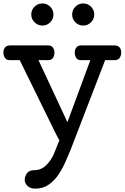

<svg xmlns="http://www.w3.org/2000/svg" viewBox="-24 -820 732 1128"><path d="M183.1 288.1Q153.3 288.1 137.2 272Q121.1 255.9 121.1 236.3Q121.1 217.8 133.5 199Q146 180.2 177.2 179.7Q218.3 179.7 248 149.9Q277.8 120.1 293.9 81.1L325.2 2.9Q323.7 2.9 318.4 -6.8Q313 -16.6 307.6 -27.3Q302.2 -38.1 300.8 -41L91.8 -466.8H32.7Q13.7 -466.8 4.9 -480Q-3.9 -493.2 -3.9 -511.2Q-3.9 -529.8 5.9 -541.5Q15.6 -553.2 36.1 -553.2H259.8Q276.9 -553.2 286.4 -540.8Q295.9 -528.3 295.9 -512.2Q295.9 -494.1 287.6 -480.5Q279.3 -466.8 260.7 -466.8H202.1L372.1 -102.1L506.8 -466.8H450.2Q431.6 -466.8 423.3 -480.5Q415 -494.1 415 -512.2Q415 -528.3 424.6 -540.8Q434.1 -553.2 451.2 -553.2H647.9Q668.9 -553.2 678.5 -541.5Q688 -529.8 688 -511.2Q688 -493.2 679 -480Q669.9 -466.8 650.9 -466.8H593.8L391.1 59.1Q377.9 90.3 361.1 129.4Q344.2 168.5 320.3 204.6Q296.4 240.7 262.9 264.4Q229.5 288.1 183.1 288.1ZM225.1 -669.9Q198.2 -669.9 179 -689Q159.7 -708 159.7 -734.9Q159.7 -761.7 179 -780.8Q198.2 -799.8 225.1 -799.8Q252 -799.8 271 -780.8Q290 -761.7 290 -734.9Q290 -708 271 -689Q252 -669.9 225.1 -669.9ZM464.8 -669.9Q438 -669.9 418.9 -689Q399.9 -708 399.9 -734.9Q399.9 -761.7 418.9 -780.8Q438 -799.8 464.8 -799.8Q491.7 -799.8 510.7 -780.8Q529.8 -761.7 529.8 -734.9Q529.8 -708 510.7 -689Q491.7 -669.9 464.8 -669.9Z"/></svg>

Font: Cutive
Style: Regular
Weight: 400
Version: Version 1.100; ttfautohint (v1.8.4.7-5d5b)